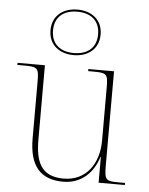

<svg xmlns="http://www.w3.org/2000/svg" viewBox="-56 -860 710 916"><g transform="rotate(5 298.5 -402.0)"><path d="M278 -596C345 -596 398 -634 398 -705C398 -776 345 -814 278 -814C211 -814 158 -776 158 -705C158 -634 211 -596 278 -596ZM278 -606C214 -606 170 -639 170 -705C170 -771 214 -804 278 -804C342 -804 386 -771 386 -705C386 -639 342 -606 278 -606ZM281 10C370 10 425 -49 448 -123H450V0H576V-10H544C484 -10 477 -15 477 -84V-536H354V-526H372C445 -526 449 -522 449 -452V-202C449 -94 392 -5 281 -5C172 -5 146 -76 146 -181V-536H15V-526H41C114 -526 118 -522 118 -452V-184C118 -52 171 10 281 10Z"/></g></svg>

Font: Noto Serif Display Thin
Style: Regular
Weight: 100
Designer: Monotype Design Team
Foundry: Monotype Imaging Inc.
Version: Version 2.009